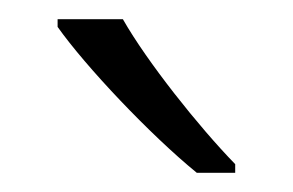

<svg xmlns="http://www.w3.org/2000/svg" viewBox="-20 -786 305 200"><path d="M108 -766H40V-758C69 -717 136 -646 185 -606H225V-615C187 -654 133 -722 108 -766Z"/></svg>

Font: Noto Sans Gujarati Light
Style: Regular
Weight: 300
Designer: Jelle Bosma - Monotype Design Team, Universal Thirst
Foundry: Monotype Imaging Inc.
Version: Version 2.106